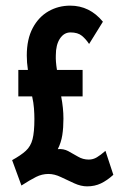

<svg xmlns="http://www.w3.org/2000/svg" viewBox="-20 -646 440 681"><path d="M56 12 23 -78Q54 -95 71.5 -111Q89 -127 95.5 -152.5Q102 -178 102 -224Q102 -241 100.5 -261.5Q99 -282 94 -304H45V-398H79Q75 -424 75 -449Q75 -507 96 -546.5Q117 -586 152 -606Q187 -626 229 -626Q298 -626 345 -569L296 -490Q285 -507 270.5 -519Q256 -531 230 -531Q207 -531 192.5 -509Q178 -487 178 -450Q177 -429 182 -398H273V-304H197Q201 -283 203 -263.5Q205 -244 205 -225Q205 -193 201 -167Q197 -141 185 -117Q205 -119 222 -110Q239 -101 256.5 -90.5Q274 -80 295 -80Q310 -80 323.5 -88Q337 -96 354 -111L382 -26Q360 -6 338 4.5Q316 15 289 15Q267 15 243 4Q219 -7 196 -18Q173 -29 152 -29Q129 -29 108 -18.5Q87 -8 56 12Z"/></svg>

Font: Inconsolata Condensed ExtraBold
Style: Regular
Weight: 800
Width: 3
Monospace: yes
Designer: Raph Levien, Cyreal, Brenton Simpson
Foundry: Raph Levien, Cyreal, Google
Version: Version 3.001; ttfautohint (v1.8.2.53-6de2)